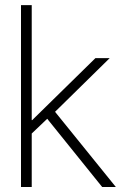

<svg xmlns="http://www.w3.org/2000/svg" viewBox="-20 -748 485 768"><path d="M64 0H106.9V-213.9L168.9 -272.9L388.7 0H443.4L200.2 -300.8L418.9 -515.6H361.8L108.9 -267.6H106.9V-727.5H64Z"/></svg>

Font: Raveo Display Display ExLight
Style: Regular
Weight: 200
Designer: Jakub Foglar, Rasmus Andersson (Inter)
Foundry: Jakubfoglar.com
Version: Version 1.100;Glyphs 3.2.3 (3260)